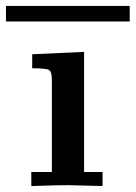

<svg xmlns="http://www.w3.org/2000/svg" viewBox="-58 -624 455 644"><path d="M-38 -552V-604H377V-552ZM47 0V-47H116V-356Q116 -384 106 -389.5Q96 -395 50 -395V-442L224 -450V-47H286V0Q178 -3 169 -3Q140 -3 47 0Z"/></svg>

Font: CMU Serif
Style: Bold
Weight: 700
Version: Version 0.7.0